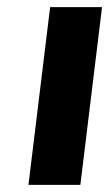

<svg xmlns="http://www.w3.org/2000/svg" viewBox="-20 -520 307 540"><path d="M60 0 121 -500H267L206 0Z"/></svg>

Font: Orkney
Style: BoldItalic
Weight: 700
Designer: Samuel Oakes and Alfredo Marco Pradil
Foundry: Alfredo Marco Pradil
Version: 1.0; ttfautohint (v1.5)